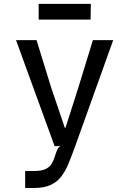

<svg xmlns="http://www.w3.org/2000/svg" viewBox="-20 -752 640 988"><path d="M109.5 215.5V128H152.5Q191 128 212 119Q233 110 243.8 93.5Q254.5 77 261.5 55Q269.5 30 275 17.5Q280.5 5 292 0H261L62.5 -545.5H168L243.5 -301L313.5 -94.5H317L383 -301L458 -545.5H562.5L367 0Q349 49.5 332.8 89.2Q316.5 129 294.5 157.2Q272.5 185.5 238.8 200.5Q205 215.5 152.5 215.5ZM179 -651V-732H447.5L446 -651Z"/></svg>

Font: Spline Sans Mono
Style: Regular
Weight: 400
Monospace: yes
Designer: Eben Sorkin, Mirko Velimirovic
Foundry: Sorkin Type
Version: Version 1.004